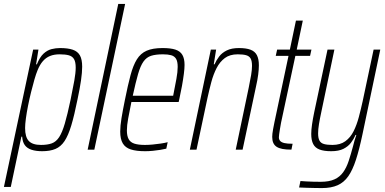

<svg xmlns="http://www.w3.org/2000/svg" viewBox="-51 -763 1965 979"><path d="M-31 190 118 -510H145L133 -435H137Q152 -472 171 -489.5Q190 -507 211.5 -512.5Q233 -518 255 -518Q295 -518 320 -509.5Q345 -501 356.5 -480.5Q368 -460 368 -423Q368 -394 362 -352.5Q356 -311 344 -255Q328 -175 312.5 -123.5Q297 -72 278 -43.5Q259 -15 231.5 -3.5Q204 8 164 8Q132 8 109.5 0.5Q87 -7 75.5 -23Q64 -39 62 -66H58L4 190ZM158 -24Q191 -24 213 -32Q235 -40 250.5 -63.5Q266 -87 279.5 -133Q293 -179 309 -255Q321 -313 328 -352.5Q335 -392 335 -418Q335 -447 326.5 -461.5Q318 -476 300 -481Q282 -486 253 -486Q225 -486 204 -477.5Q183 -469 167.5 -451Q152 -433 141 -406Q133 -387 124.5 -357.5Q116 -328 107.5 -293.5Q99 -259 92 -224Q85 -189 81 -159Q77 -129 77 -110Q77 -64 96 -44Q115 -24 158 -24Z M396 0 552 -743H587L430 0Z M689 8Q644 8 616 -1Q588 -10 575 -32Q562 -54 562 -92Q562 -121 568.5 -160.5Q575 -200 586 -254Q601 -329 614.5 -379.5Q628 -430 647 -460.5Q666 -491 697 -504.5Q728 -518 778 -518Q819 -518 843.5 -510Q868 -502 879 -483Q890 -464 890 -432Q890 -414 886.5 -386.5Q883 -359 877 -325.5Q871 -292 863 -256L860 -243H619Q609 -194 602.5 -158.5Q596 -123 596 -98Q596 -70 605 -53.5Q614 -37 634.5 -30.5Q655 -24 688 -24Q706 -24 727 -26Q748 -28 768.5 -31Q789 -34 804 -38L797 -5Q785 -2 767 1Q749 4 728.5 6Q708 8 689 8ZM626 -275H832L836 -296Q842 -326 848.5 -361Q855 -396 855 -422Q855 -450 846.5 -463.5Q838 -477 821.5 -481.5Q805 -486 780 -486Q743 -486 719.5 -478.5Q696 -471 680.5 -449Q665 -427 653 -385.5Q641 -344 626 -275Z M917 0 1024 -510H1051L1039 -435H1043Q1052 -456 1066.5 -475Q1081 -494 1105.5 -506Q1130 -518 1167 -518Q1204 -518 1226.5 -509.5Q1249 -501 1259 -481.5Q1269 -462 1269 -430Q1269 -410 1265.5 -382.5Q1262 -355 1254 -320L1186 0H1151L1217 -315Q1225 -353 1229.5 -380.5Q1234 -408 1234 -427Q1234 -452 1227 -464.5Q1220 -477 1204 -481.5Q1188 -486 1161 -486Q1121 -486 1095.5 -467Q1070 -448 1053.5 -416Q1037 -384 1026.5 -344.5Q1016 -305 1007 -264L951 0Z M1435 0Q1408 0 1389.5 -3.5Q1371 -7 1359.5 -14.5Q1348 -22 1342.5 -34.5Q1337 -47 1337 -65Q1337 -72 1338 -81.5Q1339 -91 1341.5 -104.5Q1344 -118 1348 -138L1420 -478H1355L1362 -510H1427L1458 -658H1493L1462 -510H1537L1530 -478H1455L1382 -137Q1379 -121 1376.5 -105.5Q1374 -90 1372.5 -79Q1371 -68 1371 -63Q1371 -52 1377.5 -44.5Q1384 -37 1399 -33.5Q1414 -30 1441 -30Z M1590 196Q1573 196 1553 195.5Q1533 195 1513 194.5Q1493 194 1474 193L1481 160Q1493 161 1510 162Q1527 163 1546.5 163.5Q1566 164 1584 164Q1627 164 1654.5 151.5Q1682 139 1699 115Q1716 91 1727 57.5Q1738 24 1749 -17Q1752 -31 1757 -47.5Q1762 -64 1766 -75H1762Q1753 -54 1738.5 -35Q1724 -16 1700 -4Q1676 8 1638 8Q1601 8 1578.5 -0.5Q1556 -9 1546 -28.5Q1536 -48 1536 -80Q1536 -100 1540 -128Q1544 -156 1551 -190L1619 -510H1654L1588 -195Q1580 -158 1575.5 -130.5Q1571 -103 1571 -83Q1571 -59 1578 -46Q1585 -33 1601.5 -28.5Q1618 -24 1644 -24Q1684 -24 1710 -43Q1736 -62 1752 -94Q1768 -126 1778.5 -165.5Q1789 -205 1798 -246L1854 -510H1888L1797 -77Q1781 -1 1764 51.5Q1747 104 1725 135.5Q1703 167 1670.5 181.5Q1638 196 1590 196Z"/></svg>

Font: Saira Condensed Thin
Style: Italic
Weight: 250
Width: 3
Italic angle: -12°
Designer: Hector Gatti with collaboration of the Omnibus-Type team
Foundry: Omnibus-Type
Version: Version 1.101